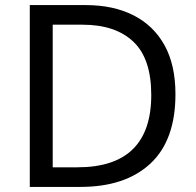

<svg xmlns="http://www.w3.org/2000/svg" viewBox="-20 -827 770 754"><path d="M669 -457Q669 -276 570.5 -184.5Q472 -93 296 -93H97V-807H317Q425 -807 504 -767Q583 -727 626 -649.5Q669 -572 669 -457ZM574 -454Q574 -597 503.5 -663.5Q433 -730 304 -730H187V-170H284Q574 -170 574 -454Z"/></svg>

Font: Noto Sans Telugu UI
Style: Regular
Weight: 400
Designer: Jelle Bosma - Monotype Design Team
Foundry: Monotype Imaging Inc.
Version: Version 2.005; ttfautohint (v1.8.4.7-5d5b)